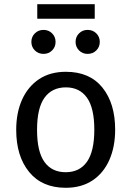

<svg xmlns="http://www.w3.org/2000/svg" viewBox="-20 -880 624 912"><path d="M293 -539Q406 -539 466.5 -464Q527 -389 527 -264Q527 -183 499.5 -120.5Q472 -58 419.5 -23Q367 12 292 12Q180 12 118.5 -63Q57 -138 57 -263Q57 -345 85 -407Q113 -469 165.5 -504Q218 -539 293 -539ZM293 -465Q227 -465 191.5 -416Q156 -367 156 -263Q156 -160 191 -111Q226 -62 292 -62Q358 -62 393 -111.5Q428 -161 428 -264Q428 -367 393 -416Q358 -465 293 -465ZM396 -738Q421 -738 437.5 -721.5Q454 -705 454 -681Q454 -657 437.5 -640.5Q421 -624 396 -624Q372 -624 355.5 -640.5Q339 -657 339 -681Q339 -705 355.5 -721.5Q372 -738 396 -738ZM187 -738Q211 -738 227.5 -721.5Q244 -705 244 -681Q244 -657 227.5 -640.5Q211 -624 187 -624Q162 -624 145.5 -640.5Q129 -657 129 -681Q129 -705 145.5 -721.5Q162 -738 187 -738ZM430 -860V-791H157V-860Z"/></svg>

Font: Fira Sans Variable
Style: Regular
Weight: 400
Designer: Carrois Corporate & Edenspiekermann AG
Foundry: Carrois Corporate GbR & Edenspiekermann AG
Version: Version 4.202